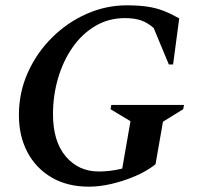

<svg xmlns="http://www.w3.org/2000/svg" viewBox="-20 -691 758 721"><path d="M314 10Q233 10 174 -24.5Q115 -59 83 -119.5Q51 -180 51 -259Q51 -344 84.5 -418.5Q118 -493 175.5 -550Q233 -607 305.5 -639Q378 -671 456 -671Q501 -671 534 -666Q567 -661 595 -650Q623 -639 653 -622L630 -449H614L557 -586Q534 -606 509.5 -614.5Q485 -623 449 -623Q388 -623 338 -593.5Q288 -564 252.5 -513Q217 -462 198 -397Q179 -332 179 -262Q179 -160 227 -103.5Q275 -47 351 -47Q371 -47 393 -49.5Q415 -52 439 -58L470 -236L395 -281L398 -297H671L668 -281L592 -234L564 -74Q531 -48 487.5 -29.5Q444 -11 399 -0.5Q354 10 314 10Z"/></svg>

Font: Spectral SC SemiBold
Style: Italic
Weight: 600
Italic angle: -10°
Designer: Jean-Baptiste Levee
Foundry: Production Type
Version: Version 2.001